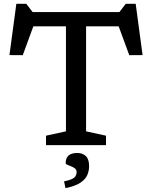

<svg xmlns="http://www.w3.org/2000/svg" viewBox="-20 -768 804 1016"><path d="M329 -672H435.5V-73L541 -50V0H223.5V-50L329 -73ZM631 -628.5H133.5L163 -646.5L100.5 -476L30 -476.5L66.5 -748H119L161.5 -692.5L100 -704H664.5L603 -692.5L645.5 -748H698L734.5 -476.5L664 -476L601.5 -646.5ZM319 191.5Q359 184 372.2 172.2Q385.5 160.5 385.5 142.5Q385.5 130.5 376.8 123.5Q368 116.5 356.5 112.2Q345 108 336.2 104.2Q327.5 100.5 327.5 95Q327.5 69.5 342.2 55.5Q357 41.5 389 41.5Q417 41.5 434.2 57.8Q451.5 74 451.5 112Q451.5 135.5 442 158Q432.5 180.5 405.5 198.8Q378.5 217 326.5 227.5Z"/></svg>

Font: Newsreader 7pt
Style: Regular
Weight: 400
Designer: Hugues Gentile
Foundry: Production Type
Version: Version 1.003